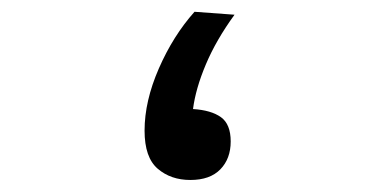

<svg xmlns="http://www.w3.org/2000/svg" viewBox="-20 -298 626 321"><path d="M298.3 2.9Q265.6 2.9 243.7 -15.9Q221.7 -34.7 221.7 -79.6Q221.7 -128.9 245.6 -183.6Q269.5 -238.3 305.2 -278.3L372.1 -273.4Q341.3 -231 324.2 -190.4Q307.1 -149.9 302.7 -115.7Q333 -113.8 349.4 -102.1Q365.7 -90.3 365.7 -61.5Q365.7 -32.7 348.4 -14.9Q331.1 2.9 298.3 2.9Z"/></svg>

Font: Cascadia Mono
Style: Regular
Weight: 400
Monospace: yes
Designer: Aaron Bell
Foundry: Saja Typeworks
Version: Version 2404.023